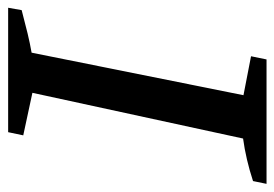

<svg xmlns="http://www.w3.org/2000/svg" viewBox="-140 -566 690 483"><g transform="rotate(-90 205.5 -325.0)"><path d="M-16 0 -9 -34Q46 -52 98 -59L213 -589L106 -612L114 -650H427L421 -616Q387 -607 362 -601Q337 -595 314 -591L207 -58L305 -39L297 0Z"/></g></svg>

Font: Piazzolla SC Medium
Style: Italic
Weight: 500
Italic angle: -11.3°
Designer: Juan Pablo del Peral
Foundry: Huerta Tipografica
Version: Version 1.330